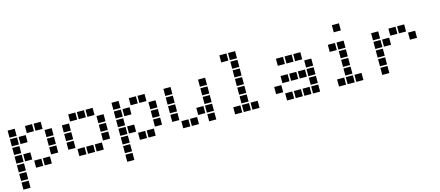

<svg xmlns="http://www.w3.org/2000/svg" viewBox="-57 -1322 4914 2143"><g transform="rotate(-15 2400.0 -250.0)"><path d="M10 -491Q9 -491 9 -491Q9 -491 9 -490V-410Q9 -409 9 -409Q9 -409 10 -409H90Q91 -409 91 -409Q91 -409 91 -410V-490Q91 -491 91 -491Q91 -491 90 -491ZM210 -491Q209 -491 209 -491Q209 -491 209 -490V-410Q209 -409 209 -409Q209 -409 210 -409H290Q291 -409 291 -409Q291 -409 291 -410V-490Q291 -491 291 -491Q291 -491 290 -491ZM310 -491Q309 -491 309 -491Q309 -491 309 -490V-410Q309 -409 309 -409Q309 -409 310 -409H390Q391 -409 391 -409Q391 -409 391 -410V-490Q391 -491 391 -491Q391 -491 390 -491ZM10 -391Q9 -391 9 -391Q9 -391 9 -390V-310Q9 -309 9 -309Q9 -309 10 -309H90Q91 -309 91 -309Q91 -309 91 -310V-390Q91 -391 91 -391Q91 -391 90 -391ZM110 -391Q109 -391 109 -391Q109 -391 109 -390V-310Q109 -309 109 -309Q109 -309 110 -309H190Q191 -309 191 -309Q191 -309 191 -310V-390Q191 -391 191 -391Q191 -391 190 -391ZM410 -391Q409 -391 409 -391Q409 -391 409 -390V-310Q409 -309 409 -309Q409 -309 410 -309H490Q491 -309 491 -309Q491 -309 491 -310V-390Q491 -391 491 -391Q491 -391 490 -391ZM10 -291Q9 -291 9 -291Q9 -291 9 -290V-210Q9 -209 9 -209Q9 -209 10 -209H90Q91 -209 91 -209Q91 -209 91 -210V-290Q91 -291 91 -291Q91 -291 90 -291ZM410 -291Q409 -291 409 -291Q409 -291 409 -290V-210Q409 -209 409 -209Q409 -209 410 -209H490Q491 -209 491 -209Q491 -209 491 -210V-290Q491 -291 491 -291Q491 -291 490 -291ZM10 -191Q9 -191 9 -191Q9 -191 9 -190V-110Q9 -109 9 -109Q9 -109 10 -109H90Q91 -109 91 -109Q91 -109 91 -110V-190Q91 -191 91 -191Q91 -191 90 -191ZM110 -191Q109 -191 109 -191Q109 -191 109 -190V-110Q109 -109 109 -109Q109 -109 110 -109H190Q191 -109 191 -109Q191 -109 191 -110V-190Q191 -191 191 -191Q191 -191 190 -191ZM410 -191Q409 -191 409 -191Q409 -191 409 -190V-110Q409 -109 409 -109Q409 -109 410 -109H490Q491 -109 491 -109Q491 -109 491 -110V-190Q491 -191 491 -191Q491 -191 490 -191ZM10 -91Q9 -91 9 -91Q9 -91 9 -90V-10Q9 -9 9 -9Q9 -9 10 -9H90Q91 -9 91 -9Q91 -9 91 -10V-90Q91 -91 91 -91Q91 -91 90 -91ZM210 -91Q209 -91 209 -91Q209 -91 209 -90V-10Q209 -9 209 -9Q209 -9 210 -9H290Q291 -9 291 -9Q291 -9 291 -10V-90Q291 -91 291 -91Q291 -91 290 -91ZM310 -91Q309 -91 309 -91Q309 -91 309 -90V-10Q309 -9 309 -9Q309 -9 310 -9H390Q391 -9 391 -9Q391 -9 391 -10V-90Q391 -91 391 -91Q391 -91 390 -91ZM10 9Q9 9 9 9Q9 9 9 10V90Q9 91 9 91Q9 91 10 91H90Q91 91 91 91Q91 91 91 90V10Q91 9 91 9Q91 9 90 9ZM10 109Q9 109 9 109Q9 109 9 110V190Q9 191 9 191Q9 191 10 191H90Q91 191 91 191Q91 191 91 190V110Q91 109 91 109Q91 109 90 109Z M710 -491Q709 -491 709 -491Q709 -491 709 -490V-410Q709 -409 709 -409Q709 -409 710 -409H790Q791 -409 791 -409Q791 -409 791 -410V-490Q791 -491 791 -491Q791 -491 790 -491ZM810 -491Q809 -491 809 -491Q809 -491 809 -490V-410Q809 -409 809 -409Q809 -409 810 -409H890Q891 -409 891 -409Q891 -409 891 -410V-490Q891 -491 891 -491Q891 -491 890 -491ZM910 -491Q909 -491 909 -491Q909 -491 909 -490V-410Q909 -409 909 -409Q909 -409 910 -409H990Q991 -409 991 -409Q991 -409 991 -410V-490Q991 -491 991 -491Q991 -491 990 -491ZM610 -391Q609 -391 609 -391Q609 -391 609 -390V-310Q609 -309 609 -309Q609 -309 610 -309H690Q691 -309 691 -309Q691 -309 691 -310V-390Q691 -391 691 -391Q691 -391 690 -391ZM1010 -391Q1009 -391 1009 -391Q1009 -391 1009 -390V-310Q1009 -309 1009 -309Q1009 -309 1010 -309H1090Q1091 -309 1091 -309Q1091 -309 1091 -310V-390Q1091 -391 1091 -391Q1091 -391 1090 -391ZM610 -291Q609 -291 609 -291Q609 -291 609 -290V-210Q609 -209 609 -209Q609 -209 610 -209H690Q691 -209 691 -209Q691 -209 691 -210V-290Q691 -291 691 -291Q691 -291 690 -291ZM1010 -291Q1009 -291 1009 -291Q1009 -291 1009 -290V-210Q1009 -209 1009 -209Q1009 -209 1010 -209H1090Q1091 -209 1091 -209Q1091 -209 1091 -210V-290Q1091 -291 1091 -291Q1091 -291 1090 -291ZM610 -191Q609 -191 609 -191Q609 -191 609 -190V-110Q609 -109 609 -109Q609 -109 610 -109H690Q691 -109 691 -109Q691 -109 691 -110V-190Q691 -191 691 -191Q691 -191 690 -191ZM1010 -191Q1009 -191 1009 -191Q1009 -191 1009 -190V-110Q1009 -109 1009 -109Q1009 -109 1010 -109H1090Q1091 -109 1091 -109Q1091 -109 1091 -110V-190Q1091 -191 1091 -191Q1091 -191 1090 -191ZM710 -91Q709 -91 709 -91Q709 -91 709 -90V-10Q709 -9 709 -9Q709 -9 710 -9H790Q791 -9 791 -9Q791 -9 791 -10V-90Q791 -91 791 -91Q791 -91 790 -91ZM810 -91Q809 -91 809 -91Q809 -91 809 -90V-10Q809 -9 809 -9Q809 -9 810 -9H890Q891 -9 891 -9Q891 -9 891 -10V-90Q891 -91 891 -91Q891 -91 890 -91ZM910 -91Q909 -91 909 -91Q909 -91 909 -90V-10Q909 -9 909 -9Q909 -9 910 -9H990Q991 -9 991 -9Q991 -9 991 -10V-90Q991 -91 991 -91Q991 -91 990 -91Z M1210 -491Q1209 -491 1209 -491Q1209 -491 1209 -490V-410Q1209 -409 1209 -409Q1209 -409 1210 -409H1290Q1291 -409 1291 -409Q1291 -409 1291 -410V-490Q1291 -491 1291 -491Q1291 -491 1290 -491ZM1410 -491Q1409 -491 1409 -491Q1409 -491 1409 -490V-410Q1409 -409 1409 -409Q1409 -409 1410 -409H1490Q1491 -409 1491 -409Q1491 -409 1491 -410V-490Q1491 -491 1491 -491Q1491 -491 1490 -491ZM1510 -491Q1509 -491 1509 -491Q1509 -491 1509 -490V-410Q1509 -409 1509 -409Q1509 -409 1510 -409H1590Q1591 -409 1591 -409Q1591 -409 1591 -410V-490Q1591 -491 1591 -491Q1591 -491 1590 -491ZM1210 -391Q1209 -391 1209 -391Q1209 -391 1209 -390V-310Q1209 -309 1209 -309Q1209 -309 1210 -309H1290Q1291 -309 1291 -309Q1291 -309 1291 -310V-390Q1291 -391 1291 -391Q1291 -391 1290 -391ZM1310 -391Q1309 -391 1309 -391Q1309 -391 1309 -390V-310Q1309 -309 1309 -309Q1309 -309 1310 -309H1390Q1391 -309 1391 -309Q1391 -309 1391 -310V-390Q1391 -391 1391 -391Q1391 -391 1390 -391ZM1610 -391Q1609 -391 1609 -391Q1609 -391 1609 -390V-310Q1609 -309 1609 -309Q1609 -309 1610 -309H1690Q1691 -309 1691 -309Q1691 -309 1691 -310V-390Q1691 -391 1691 -391Q1691 -391 1690 -391ZM1210 -291Q1209 -291 1209 -291Q1209 -291 1209 -290V-210Q1209 -209 1209 -209Q1209 -209 1210 -209H1290Q1291 -209 1291 -209Q1291 -209 1291 -210V-290Q1291 -291 1291 -291Q1291 -291 1290 -291ZM1610 -291Q1609 -291 1609 -291Q1609 -291 1609 -290V-210Q1609 -209 1609 -209Q1609 -209 1610 -209H1690Q1691 -209 1691 -209Q1691 -209 1691 -210V-290Q1691 -291 1691 -291Q1691 -291 1690 -291ZM1210 -191Q1209 -191 1209 -191Q1209 -191 1209 -190V-110Q1209 -109 1209 -109Q1209 -109 1210 -109H1290Q1291 -109 1291 -109Q1291 -109 1291 -110V-190Q1291 -191 1291 -191Q1291 -191 1290 -191ZM1310 -191Q1309 -191 1309 -191Q1309 -191 1309 -190V-110Q1309 -109 1309 -109Q1309 -109 1310 -109H1390Q1391 -109 1391 -109Q1391 -109 1391 -110V-190Q1391 -191 1391 -191Q1391 -191 1390 -191ZM1610 -191Q1609 -191 1609 -191Q1609 -191 1609 -190V-110Q1609 -109 1609 -109Q1609 -109 1610 -109H1690Q1691 -109 1691 -109Q1691 -109 1691 -110V-190Q1691 -191 1691 -191Q1691 -191 1690 -191ZM1210 -91Q1209 -91 1209 -91Q1209 -91 1209 -90V-10Q1209 -9 1209 -9Q1209 -9 1210 -9H1290Q1291 -9 1291 -9Q1291 -9 1291 -10V-90Q1291 -91 1291 -91Q1291 -91 1290 -91ZM1410 -91Q1409 -91 1409 -91Q1409 -91 1409 -90V-10Q1409 -9 1409 -9Q1409 -9 1410 -9H1490Q1491 -9 1491 -9Q1491 -9 1491 -10V-90Q1491 -91 1491 -91Q1491 -91 1490 -91ZM1510 -91Q1509 -91 1509 -91Q1509 -91 1509 -90V-10Q1509 -9 1509 -9Q1509 -9 1510 -9H1590Q1591 -9 1591 -9Q1591 -9 1591 -10V-90Q1591 -91 1591 -91Q1591 -91 1590 -91ZM1210 9Q1209 9 1209 9Q1209 9 1209 10V90Q1209 91 1209 91Q1209 91 1210 91H1290Q1291 91 1291 91Q1291 91 1291 90V10Q1291 9 1291 9Q1291 9 1290 9ZM1210 109Q1209 109 1209 109Q1209 109 1209 110V190Q1209 191 1209 191Q1209 191 1210 191H1290Q1291 191 1291 191Q1291 191 1291 190V110Q1291 109 1291 109Q1291 109 1290 109Z M1810 -491Q1809 -491 1809 -491Q1809 -491 1809 -490V-410Q1809 -409 1809 -409Q1809 -409 1810 -409H1890Q1891 -409 1891 -409Q1891 -409 1891 -410V-490Q1891 -491 1891 -491Q1891 -491 1890 -491ZM2210 -491Q2209 -491 2209 -491Q2209 -491 2209 -490V-410Q2209 -409 2209 -409Q2209 -409 2210 -409H2290Q2291 -409 2291 -409Q2291 -409 2291 -410V-490Q2291 -491 2291 -491Q2291 -491 2290 -491ZM1810 -391Q1809 -391 1809 -391Q1809 -391 1809 -390V-310Q1809 -309 1809 -309Q1809 -309 1810 -309H1890Q1891 -309 1891 -309Q1891 -309 1891 -310V-390Q1891 -391 1891 -391Q1891 -391 1890 -391ZM2210 -391Q2209 -391 2209 -391Q2209 -391 2209 -390V-310Q2209 -309 2209 -309Q2209 -309 2210 -309H2290Q2291 -309 2291 -309Q2291 -309 2291 -310V-390Q2291 -391 2291 -391Q2291 -391 2290 -391ZM1810 -291Q1809 -291 1809 -291Q1809 -291 1809 -290V-210Q1809 -209 1809 -209Q1809 -209 1810 -209H1890Q1891 -209 1891 -209Q1891 -209 1891 -210V-290Q1891 -291 1891 -291Q1891 -291 1890 -291ZM2210 -291Q2209 -291 2209 -291Q2209 -291 2209 -290V-210Q2209 -209 2209 -209Q2209 -209 2210 -209H2290Q2291 -209 2291 -209Q2291 -209 2291 -210V-290Q2291 -291 2291 -291Q2291 -291 2290 -291ZM1810 -191Q1809 -191 1809 -191Q1809 -191 1809 -190V-110Q1809 -109 1809 -109Q1809 -109 1810 -109H1890Q1891 -109 1891 -109Q1891 -109 1891 -110V-190Q1891 -191 1891 -191Q1891 -191 1890 -191ZM2110 -191Q2109 -191 2109 -191Q2109 -191 2109 -190V-110Q2109 -109 2109 -109Q2109 -109 2110 -109H2190Q2191 -109 2191 -109Q2191 -109 2191 -110V-190Q2191 -191 2191 -191Q2191 -191 2190 -191ZM2210 -191Q2209 -191 2209 -191Q2209 -191 2209 -190V-110Q2209 -109 2209 -109Q2209 -109 2210 -109H2290Q2291 -109 2291 -109Q2291 -109 2291 -110V-190Q2291 -191 2291 -191Q2291 -191 2290 -191ZM1910 -91Q1909 -91 1909 -91Q1909 -91 1909 -90V-10Q1909 -9 1909 -9Q1909 -9 1910 -9H1990Q1991 -9 1991 -9Q1991 -9 1991 -10V-90Q1991 -91 1991 -91Q1991 -91 1990 -91ZM2010 -91Q2009 -91 2009 -91Q2009 -91 2009 -90V-10Q2009 -9 2009 -9Q2009 -9 2010 -9H2090Q2091 -9 2091 -9Q2091 -9 2091 -10V-90Q2091 -91 2091 -91Q2091 -91 2090 -91ZM2210 -91Q2209 -91 2209 -91Q2209 -91 2209 -90V-10Q2209 -9 2209 -9Q2209 -9 2210 -9H2290Q2291 -9 2291 -9Q2291 -9 2291 -10V-90Q2291 -91 2291 -91Q2291 -91 2290 -91Z M2510 -691Q2509 -691 2509 -691Q2509 -691 2509 -690V-610Q2509 -609 2509 -609Q2509 -609 2510 -609H2590Q2591 -609 2591 -609Q2591 -609 2591 -610V-690Q2591 -691 2591 -691Q2591 -691 2590 -691ZM2610 -691Q2609 -691 2609 -691Q2609 -691 2609 -690V-610Q2609 -609 2609 -609Q2609 -609 2610 -609H2690Q2691 -609 2691 -609Q2691 -609 2691 -610V-690Q2691 -691 2691 -691Q2691 -691 2690 -691ZM2610 -591Q2609 -591 2609 -591Q2609 -591 2609 -590V-510Q2609 -509 2609 -509Q2609 -509 2610 -509H2690Q2691 -509 2691 -509Q2691 -509 2691 -510V-590Q2691 -591 2691 -591Q2691 -591 2690 -591ZM2610 -491Q2609 -491 2609 -491Q2609 -491 2609 -490V-410Q2609 -409 2609 -409Q2609 -409 2610 -409H2690Q2691 -409 2691 -409Q2691 -409 2691 -410V-490Q2691 -491 2691 -491Q2691 -491 2690 -491ZM2610 -391Q2609 -391 2609 -391Q2609 -391 2609 -390V-310Q2609 -309 2609 -309Q2609 -309 2610 -309H2690Q2691 -309 2691 -309Q2691 -309 2691 -310V-390Q2691 -391 2691 -391Q2691 -391 2690 -391ZM2610 -291Q2609 -291 2609 -291Q2609 -291 2609 -290V-210Q2609 -209 2609 -209Q2609 -209 2610 -209H2690Q2691 -209 2691 -209Q2691 -209 2691 -210V-290Q2691 -291 2691 -291Q2691 -291 2690 -291ZM2610 -191Q2609 -191 2609 -191Q2609 -191 2609 -190V-110Q2609 -109 2609 -109Q2609 -109 2610 -109H2690Q2691 -109 2691 -109Q2691 -109 2691 -110V-190Q2691 -191 2691 -191Q2691 -191 2690 -191ZM2510 -91Q2509 -91 2509 -91Q2509 -91 2509 -90V-10Q2509 -9 2509 -9Q2509 -9 2510 -9H2590Q2591 -9 2591 -9Q2591 -9 2591 -10V-90Q2591 -91 2591 -91Q2591 -91 2590 -91ZM2610 -91Q2609 -91 2609 -91Q2609 -91 2609 -90V-10Q2609 -9 2609 -9Q2609 -9 2610 -9H2690Q2691 -9 2691 -9Q2691 -9 2691 -10V-90Q2691 -91 2691 -91Q2691 -91 2690 -91ZM2710 -91Q2709 -91 2709 -91Q2709 -91 2709 -90V-10Q2709 -9 2709 -9Q2709 -9 2710 -9H2790Q2791 -9 2791 -9Q2791 -9 2791 -10V-90Q2791 -91 2791 -91Q2791 -91 2790 -91Z M3110 -491Q3109 -491 3109 -491Q3109 -491 3109 -490V-410Q3109 -409 3109 -409Q3109 -409 3110 -409H3190Q3191 -409 3191 -409Q3191 -409 3191 -410V-490Q3191 -491 3191 -491Q3191 -491 3190 -491ZM3210 -491Q3209 -491 3209 -491Q3209 -491 3209 -490V-410Q3209 -409 3209 -409Q3209 -409 3210 -409H3290Q3291 -409 3291 -409Q3291 -409 3291 -410V-490Q3291 -491 3291 -491Q3291 -491 3290 -491ZM3310 -491Q3309 -491 3309 -491Q3309 -491 3309 -490V-410Q3309 -409 3309 -409Q3309 -409 3310 -409H3390Q3391 -409 3391 -409Q3391 -409 3391 -410V-490Q3391 -491 3391 -491Q3391 -491 3390 -491ZM3410 -391Q3409 -391 3409 -391Q3409 -391 3409 -390V-310Q3409 -309 3409 -309Q3409 -309 3410 -309H3490Q3491 -309 3491 -309Q3491 -309 3491 -310V-390Q3491 -391 3491 -391Q3491 -391 3490 -391ZM3110 -291Q3109 -291 3109 -291Q3109 -291 3109 -290V-210Q3109 -209 3109 -209Q3109 -209 3110 -209H3190Q3191 -209 3191 -209Q3191 -209 3191 -210V-290Q3191 -291 3191 -291Q3191 -291 3190 -291ZM3210 -291Q3209 -291 3209 -291Q3209 -291 3209 -290V-210Q3209 -209 3209 -209Q3209 -209 3210 -209H3290Q3291 -209 3291 -209Q3291 -209 3291 -210V-290Q3291 -291 3291 -291Q3291 -291 3290 -291ZM3310 -291Q3309 -291 3309 -291Q3309 -291 3309 -290V-210Q3309 -209 3309 -209Q3309 -209 3310 -209H3390Q3391 -209 3391 -209Q3391 -209 3391 -210V-290Q3391 -291 3391 -291Q3391 -291 3390 -291ZM3410 -291Q3409 -291 3409 -291Q3409 -291 3409 -290V-210Q3409 -209 3409 -209Q3409 -209 3410 -209H3490Q3491 -209 3491 -209Q3491 -209 3491 -210V-290Q3491 -291 3491 -291Q3491 -291 3490 -291ZM3010 -191Q3009 -191 3009 -191Q3009 -191 3009 -190V-110Q3009 -109 3009 -109Q3009 -109 3010 -109H3090Q3091 -109 3091 -109Q3091 -109 3091 -110V-190Q3091 -191 3091 -191Q3091 -191 3090 -191ZM3410 -191Q3409 -191 3409 -191Q3409 -191 3409 -190V-110Q3409 -109 3409 -109Q3409 -109 3410 -109H3490Q3491 -109 3491 -109Q3491 -109 3491 -110V-190Q3491 -191 3491 -191Q3491 -191 3490 -191ZM3110 -91Q3109 -91 3109 -91Q3109 -91 3109 -90V-10Q3109 -9 3109 -9Q3109 -9 3110 -9H3190Q3191 -9 3191 -9Q3191 -9 3191 -10V-90Q3191 -91 3191 -91Q3191 -91 3190 -91ZM3210 -91Q3209 -91 3209 -91Q3209 -91 3209 -90V-10Q3209 -9 3209 -9Q3209 -9 3210 -9H3290Q3291 -9 3291 -9Q3291 -9 3291 -10V-90Q3291 -91 3291 -91Q3291 -91 3290 -91ZM3310 -91Q3309 -91 3309 -91Q3309 -91 3309 -90V-10Q3309 -9 3309 -9Q3309 -9 3310 -9H3390Q3391 -9 3391 -9Q3391 -9 3391 -10V-90Q3391 -91 3391 -91Q3391 -91 3390 -91ZM3410 -91Q3409 -91 3409 -91Q3409 -91 3409 -90V-10Q3409 -9 3409 -9Q3409 -9 3410 -9H3490Q3491 -9 3491 -9Q3491 -9 3491 -10V-90Q3491 -91 3491 -91Q3491 -91 3490 -91Z M3810 -691Q3809 -691 3809 -691Q3809 -691 3809 -690V-610Q3809 -609 3809 -609Q3809 -609 3810 -609H3890Q3891 -609 3891 -609Q3891 -609 3891 -610V-690Q3891 -691 3891 -691Q3891 -691 3890 -691ZM3710 -491Q3709 -491 3709 -491Q3709 -491 3709 -490V-410Q3709 -409 3709 -409Q3709 -409 3710 -409H3790Q3791 -409 3791 -409Q3791 -409 3791 -410V-490Q3791 -491 3791 -491Q3791 -491 3790 -491ZM3810 -491Q3809 -491 3809 -491Q3809 -491 3809 -490V-410Q3809 -409 3809 -409Q3809 -409 3810 -409H3890Q3891 -409 3891 -409Q3891 -409 3891 -410V-490Q3891 -491 3891 -491Q3891 -491 3890 -491ZM3810 -391Q3809 -391 3809 -391Q3809 -391 3809 -390V-310Q3809 -309 3809 -309Q3809 -309 3810 -309H3890Q3891 -309 3891 -309Q3891 -309 3891 -310V-390Q3891 -391 3891 -391Q3891 -391 3890 -391ZM3810 -291Q3809 -291 3809 -291Q3809 -291 3809 -290V-210Q3809 -209 3809 -209Q3809 -209 3810 -209H3890Q3891 -209 3891 -209Q3891 -209 3891 -210V-290Q3891 -291 3891 -291Q3891 -291 3890 -291ZM3810 -191Q3809 -191 3809 -191Q3809 -191 3809 -190V-110Q3809 -109 3809 -109Q3809 -109 3810 -109H3890Q3891 -109 3891 -109Q3891 -109 3891 -110V-190Q3891 -191 3891 -191Q3891 -191 3890 -191ZM3710 -91Q3709 -91 3709 -91Q3709 -91 3709 -90V-10Q3709 -9 3709 -9Q3709 -9 3710 -9H3790Q3791 -9 3791 -9Q3791 -9 3791 -10V-90Q3791 -91 3791 -91Q3791 -91 3790 -91ZM3810 -91Q3809 -91 3809 -91Q3809 -91 3809 -90V-10Q3809 -9 3809 -9Q3809 -9 3810 -9H3890Q3891 -9 3891 -9Q3891 -9 3891 -10V-90Q3891 -91 3891 -91Q3891 -91 3890 -91ZM3910 -91Q3909 -91 3909 -91Q3909 -91 3909 -90V-10Q3909 -9 3909 -9Q3909 -9 3910 -9H3990Q3991 -9 3991 -9Q3991 -9 3991 -10V-90Q3991 -91 3991 -91Q3991 -91 3990 -91Z M4210 -491Q4209 -491 4209 -491Q4209 -491 4209 -490V-410Q4209 -409 4209 -409Q4209 -409 4210 -409H4290Q4291 -409 4291 -409Q4291 -409 4291 -410V-490Q4291 -491 4291 -491Q4291 -491 4290 -491ZM4410 -491Q4409 -491 4409 -491Q4409 -491 4409 -490V-410Q4409 -409 4409 -409Q4409 -409 4410 -409H4490Q4491 -409 4491 -409Q4491 -409 4491 -410V-490Q4491 -491 4491 -491Q4491 -491 4490 -491ZM4510 -491Q4509 -491 4509 -491Q4509 -491 4509 -490V-410Q4509 -409 4509 -409Q4509 -409 4510 -409H4590Q4591 -409 4591 -409Q4591 -409 4591 -410V-490Q4591 -491 4591 -491Q4591 -491 4590 -491ZM4210 -391Q4209 -391 4209 -391Q4209 -391 4209 -390V-310Q4209 -309 4209 -309Q4209 -309 4210 -309H4290Q4291 -309 4291 -309Q4291 -309 4291 -310V-390Q4291 -391 4291 -391Q4291 -391 4290 -391ZM4310 -391Q4309 -391 4309 -391Q4309 -391 4309 -390V-310Q4309 -309 4309 -309Q4309 -309 4310 -309H4390Q4391 -309 4391 -309Q4391 -309 4391 -310V-390Q4391 -391 4391 -391Q4391 -391 4390 -391ZM4610 -391Q4609 -391 4609 -391Q4609 -391 4609 -390V-310Q4609 -309 4609 -309Q4609 -309 4610 -309H4690Q4691 -309 4691 -309Q4691 -309 4691 -310V-390Q4691 -391 4691 -391Q4691 -391 4690 -391ZM4210 -291Q4209 -291 4209 -291Q4209 -291 4209 -290V-210Q4209 -209 4209 -209Q4209 -209 4210 -209H4290Q4291 -209 4291 -209Q4291 -209 4291 -210V-290Q4291 -291 4291 -291Q4291 -291 4290 -291ZM4210 -191Q4209 -191 4209 -191Q4209 -191 4209 -190V-110Q4209 -109 4209 -109Q4209 -109 4210 -109H4290Q4291 -109 4291 -109Q4291 -109 4291 -110V-190Q4291 -191 4291 -191Q4291 -191 4290 -191ZM4210 -91Q4209 -91 4209 -91Q4209 -91 4209 -90V-10Q4209 -9 4209 -9Q4209 -9 4210 -9H4290Q4291 -9 4291 -9Q4291 -9 4291 -10V-90Q4291 -91 4291 -91Q4291 -91 4290 -91Z"/></g></svg>

Font: Doto ExtraBold
Style: Regular
Weight: 800
Monospace: yes
Version: Version 1.000